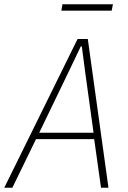

<svg xmlns="http://www.w3.org/2000/svg" viewBox="-40 -881 603 901"><path d="M434 0 402 -228H129L18 0H-20L324 -698H372L469 0ZM359 -548 344 -663H339L284 -548L144 -258H399ZM253 -861H490L484 -831H248Z"/></svg>

Font: IBM Plex Sans Cond ExtLt
Style: Italic
Weight: 200
Width: 3
Italic angle: -11°
Designer: Mike Abbink, Paul van der Laan, Pieter van Rosmalen
Foundry: Bold Monday
Version: Version 1.3